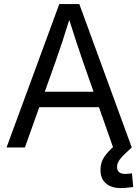

<svg xmlns="http://www.w3.org/2000/svg" viewBox="-20 -748 702 974"><path d="M13.2 0 280.8 -727.5H382.3L648.4 0H553.7L400.4 -437Q385.7 -479.5 366.9 -536.4Q348.1 -593.3 319.3 -684.6H343.3Q314.9 -592.8 296.1 -535.9Q277.3 -479 262.2 -437L106.4 0ZM150.4 -204.1V-282.7H510.7V-204.1ZM591.3 206.1Q545.9 206.1 517.8 182.6Q489.7 159.2 489.7 113.8Q489.7 74.2 511 44.9Q532.2 15.6 567.4 -14.2L648.4 0Q608.9 35.2 591.3 56.4Q573.7 77.6 573.7 99.1Q573.7 115.7 583.7 125Q593.8 134.3 615.7 134.3Q624 134.3 633.1 133.3Q642.1 132.3 649.4 131.3L655.8 200.7Q641.6 202.6 625.2 204.3Q608.9 206.1 591.3 206.1Z"/></svg>

Font: Inter 28pt
Style: Regular
Weight: 400
Designer: Rasmus Andersson
Foundry: rsms
Version: Version 4.001;git-66647c0bb